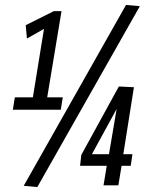

<svg xmlns="http://www.w3.org/2000/svg" viewBox="-20 -750 610 777"><path d="M32 -306 40 -356H113L158 -633L89 -594L84 -648L198 -705H229L171 -356H234L226 -306ZM131 7 76 2 490 -730 546 -725ZM304 -79 309 -123 461 -400 522 -397 479 -126H516L509 -79H472L459 0H399L412 -79ZM352 -126H421L452 -309Z"/></svg>

Font: Georama Condensed Medium
Style: Italic
Weight: 500
Width: 3
Italic angle: -9°
Designer: Jean-Baptiste Levee
Foundry: Production Type
Version: Version 1.000